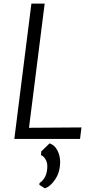

<svg xmlns="http://www.w3.org/2000/svg" viewBox="-20 -767 518 1060"><path d="M59.1 0 153.3 -747.1H226.6L140.1 -61.5L429.7 -63.5L421.9 0ZM227.1 272.5 197.3 253.4 198.2 243.7Q241.2 214.8 241.2 150.4Q241.2 129.9 231.2 112.5Q221.2 95.2 206.1 88.9L208 68.8L253.9 24.4Q280.8 33.2 296.4 62.5Q312 91.8 312 127Q312 182.6 284.7 223.4Q257.3 264.2 227.1 272.5Z"/></svg>

Font: HaufeMerriweatherSansLt
Style: Italic
Weight: 300
Designer: Eben Sorkin ( eben@eyebytes.com )
Foundry: Eben Sorkin
Version: Version 1.56